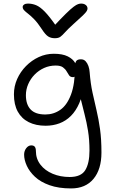

<svg xmlns="http://www.w3.org/2000/svg" viewBox="-20 -795 643 1075"><path d="M378 260Q308 260 257.5 242Q207 224 176 195Q145 166 130 133Q115 100 115 71Q115 50 127 34.5Q139 19 155 19Q169 19 175 27Q181 35 181 51Q181 94 206.5 127Q232 160 275 178Q318 196 370 196Q434 196 457.5 157.5Q481 119 481 48Q481 -12 473 -61.5Q465 -111 453.5 -155Q442 -199 432 -241Q422 -283 417 -328L449 -317Q442 -259 423.5 -216.5Q405 -174 377 -146Q349 -118 313 -104.5Q277 -91 235 -91Q181 -91 141 -111Q101 -131 79.5 -170Q58 -209 58 -267Q58 -312 76 -352.5Q94 -393 125.5 -425Q157 -457 197 -475.5Q237 -494 281 -494Q330 -494 359 -479.5Q388 -465 400.5 -443Q413 -421 413 -397Q413 -387 406 -375Q399 -363 389 -363Q374 -363 367 -373Q360 -383 353 -395.5Q346 -408 332.5 -418Q319 -428 292 -428Q257 -428 227 -414.5Q197 -401 174 -377.5Q151 -354 138 -324Q125 -294 125 -262Q125 -210 151.5 -182Q178 -154 234 -154Q280 -154 317.5 -180Q355 -206 377.5 -265.5Q400 -325 400 -424Q400 -444 407 -453.5Q414 -463 433 -463Q449 -463 459 -452.5Q469 -442 475 -425.5Q481 -409 482 -390Q487 -327 498 -276.5Q509 -226 520.5 -177.5Q532 -129 540 -72.5Q548 -16 548 59Q548 153 503.5 206.5Q459 260 378 260ZM435 -775Q446 -775 454 -771Q462 -767 466 -761Q470 -755 470 -747Q470 -741 465.5 -733Q461 -725 444 -708.5Q427 -692 391 -660Q360 -632 344.5 -614.5Q329 -597 318 -589Q307 -581 287 -581Q265 -581 249.5 -591Q234 -601 214 -632Q191 -667 171.5 -687Q152 -707 137.5 -718Q123 -729 115 -737.5Q107 -746 107 -756Q107 -764 115 -769.5Q123 -775 136 -775Q160 -775 182 -766Q204 -757 230.5 -730Q257 -703 296 -647L279 -646Q322 -692 349 -718.5Q376 -745 392 -757Q408 -769 417.5 -772Q427 -775 435 -775Z"/></svg>

Font: Shantell Sans Light
Style: Regular
Weight: 300
Designer: Stephen Nixon, Anya Danilova, Shantell Martin
Foundry: Arrow Type
Version: Version 1.011;[c5ecc13dd]